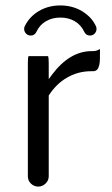

<svg xmlns="http://www.w3.org/2000/svg" viewBox="-20 -691 414 710"><path d="M85.4 -483.4Q83 -477.1 83 -458V-39.1Q83 -23.4 94.2 -12.2Q106 -1 121.1 -1Q137.2 -1 148.7 -12.5Q160.2 -23.9 160.2 -39.1V-337.9Q173.8 -358.9 190.7 -375.7Q207.5 -392.6 229.5 -404.8Q269.5 -427.7 317.4 -427.7H324.2Q333 -427.7 338.9 -433.1Q349.6 -444.3 349.6 -476.6V-509.8Q337.4 -502 324.2 -502H319.3Q237.8 -502 172.4 -415L160.2 -398.4V-458Q160.2 -477.1 157.7 -483.4ZM93.8 -559.6Q108.9 -559.6 115.7 -575.2Q127 -599.1 149.9 -612.5Q172.9 -626 203.1 -626Q233.4 -626 255.9 -612.8Q279.3 -599.1 290.5 -575.2Q297.4 -559.6 312.5 -559.6Q323.2 -559.6 330.1 -566.9Q336.9 -574.2 336.9 -584Q336.9 -590.3 334.5 -594.7Q325.2 -614.3 311.5 -627.7Q297.9 -641.1 282.2 -650.4Q247.1 -670.9 203.1 -670.9Q159.2 -670.9 124 -650.4Q89.4 -629.9 71.8 -594.7Q69.3 -590.3 69.3 -584.5Q69.3 -573.7 76.7 -566.4Q83.5 -559.6 93.8 -559.6Z"/></svg>

Font: YuPearl-Light
Style: Light
Weight: 300
Designer: Max Yao
Foundry: Max-Everyday
Version: Version 1.011; ttfautohint (v1.8.3)